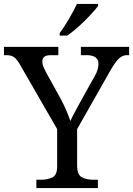

<svg xmlns="http://www.w3.org/2000/svg" viewBox="-25 -951 673 971"><path d="M159 0V-42H182Q215 -42 239.5 -53.5Q264 -65 264 -109V-298L79 -619Q63 -648 48.5 -660Q34 -672 8 -672H-5V-714H270V-672H233Q206 -672 197.5 -662.5Q189 -653 189 -640Q189 -626 195 -612Q201 -598 207 -587L281 -453Q298 -422 310.5 -392Q323 -362 331 -339Q340 -360 357 -391Q374 -422 391 -453L455 -568Q465 -585 469 -600.5Q473 -616 473 -628Q473 -672 413 -672H384V-714H628V-672H616Q595 -672 577 -655.5Q559 -639 533 -594L365 -298V-114Q365 -67 389 -54.5Q413 -42 447 -42H470V0ZM277 -784Q299 -813 323.5 -855Q348 -897 364 -931H471V-921Q459 -904 432 -875Q405 -846 373.5 -817.5Q342 -789 315 -771H277Z"/></svg>

Font: Noto Serif Dives Akuru
Style: Regular
Weight: 400
Designer: Fernando Caro
Foundry: Fernando Caro
Version: Version 2.000; ttfautohint (v1.8.4.7-5d5b)